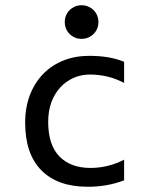

<svg xmlns="http://www.w3.org/2000/svg" viewBox="-20 -714 590 741"><path d="M459 -18.1V-97.7C438.8 -87.2 417.9 -79.3 396.2 -74C374.6 -68.6 352.2 -65.9 329.1 -65.9C278 -65.9 238 -80.7 209.2 -110.4C180.4 -140 166 -184.4 166 -243.7C166 -272.3 170.2 -297.9 178.7 -320.3C187.2 -342.8 198.7 -361.8 213.4 -377.4C228 -393.1 245 -405.1 264.4 -413.6C283.8 -422 304.4 -426.3 326.2 -426.3C349.6 -426.3 372.3 -423.7 394.3 -418.5C416.3 -413.2 437.8 -405.1 459 -394V-475.6C438.8 -483.7 417.6 -489.6 395.5 -493.2C373.4 -496.7 349.6 -498.5 324.2 -498.5C287.8 -498.5 254.4 -492.4 224.1 -480.2C193.8 -468 167.8 -450.6 146 -428C124.2 -405.4 107.3 -378.3 95.2 -346.7C83.2 -315.1 77.1 -279.8 77.1 -240.7C77.1 -160 98.1 -98.6 139.9 -56.4C181.7 -14.2 241.4 6.8 318.8 6.8C343.6 6.8 367.6 4.8 390.9 0.7C414.1 -3.3 436.8 -9.6 459 -18.1ZM294.9 -693.8C285.5 -693.8 276.9 -692.1 269 -688.7C261.2 -685.3 254.4 -680.7 248.5 -674.8C242.7 -668.9 238.1 -662.1 234.9 -654.3C231.6 -646.5 230 -638 230 -628.9C230 -619.8 231.6 -611.3 234.9 -603.5C238.1 -595.7 242.7 -588.9 248.5 -583C254.4 -577.1 261.2 -572.5 269 -569.1C276.9 -565.7 285.5 -564 294.9 -564C304 -564 312.6 -565.7 320.6 -569.1C328.5 -572.5 335.4 -577.1 341.3 -583C347.2 -588.9 351.7 -595.7 355 -603.5C358.2 -611.3 359.9 -619.8 359.9 -628.9C359.9 -638 358.2 -646.5 355 -654.3C351.7 -662.1 347.2 -668.9 341.3 -674.8C335.4 -680.7 328.5 -685.3 320.6 -688.7C312.6 -692.1 304 -693.8 294.9 -693.8ZM20 -490.2Z"/></svg>

Font: CodeNewRoman Nerd Font Mono
Style: Regular
Weight: 400
Monospace: yes
Designer: Sam Radian
Foundry: Code New Roman
Version: Version 2.00 November 29, 2014;Nerd Fonts 3.2.1